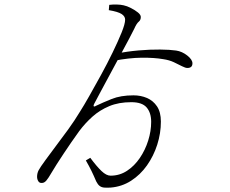

<svg xmlns="http://www.w3.org/2000/svg" viewBox="-20 -806 1040 870"><path d="M473 -760 475 -784Q492 -786 509.5 -785.5Q527 -785 540 -782Q555 -779 573.5 -769.5Q592 -760 605 -749.5Q618 -739 618 -729Q618 -715 608.5 -707.5Q599 -700 588 -675Q581 -660 563.5 -627.5Q546 -595 523.5 -553Q501 -511 478 -468.5Q455 -426 436 -390.5Q417 -355 407 -336Q403 -329 404.5 -325Q406 -321 416 -327Q445 -341 486 -357.5Q527 -374 585 -374Q618 -374 646 -362Q674 -350 691.5 -324Q709 -298 709 -255Q709 -202 692.5 -150.5Q676 -99 646 -56.5Q616 -14 574 13Q532 40 481 44Q464 45 452 44Q440 43 431.5 36.5Q423 30 416 16Q405 -10 394.5 -31.5Q384 -53 369 -79L389 -91Q418 -52 440 -31Q462 -10 481 -10Q522 -10 555.5 -32Q589 -54 613.5 -90Q638 -126 651.5 -169Q665 -212 665 -254Q665 -295 644.5 -319Q624 -343 575 -343Q518 -343 475 -325Q432 -307 399 -277.5Q366 -248 339 -212Q321 -187 303 -161Q285 -135 268.5 -110Q252 -85 237.5 -62.5Q223 -40 212 -21Q200 0 190.5 11.5Q181 23 170 23Q159 24 153.5 15Q148 6 148 -5Q148 -21 155 -34.5Q162 -48 187 -82Q204 -106 231.5 -142Q259 -178 289 -219.5Q319 -261 343 -301Q359 -326 384 -370Q409 -414 437.5 -466Q466 -518 490.5 -568.5Q515 -619 531 -658.5Q547 -698 547 -717Q547 -732 531 -742.5Q515 -753 473 -760ZM507 -563Q556 -573 608 -577.5Q660 -582 705.5 -581.5Q751 -581 778 -577Q805 -573 828.5 -554.5Q852 -536 852 -519Q852 -498 829 -498Q820 -498 804.5 -506Q789 -514 768 -524Q747 -534 719 -538Q679 -545 622 -544.5Q565 -544 493 -530Z"/></svg>

Font: Noto Serif SC
Style: Regular
Weight: 200
Designer: Ryoko NISHIZUKA 西塚涼子 (kana & ideographs); Frank Grießhammer (Latin, Greek & Cyrillic); Wenlong ZHANG 张文龙 (bopomofo); San
Foundry: Adobe
Version: Version 2.001;hotconv 1.1.0;makeotfexe 2.6.0